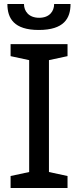

<svg xmlns="http://www.w3.org/2000/svg" viewBox="-20 -941 391 961"><path d="M318 -720H33V-660L126 -640V-80L33 -60V0H318V-60L225 -80V-640L318 -660ZM251 -921C251 -885 228 -852 176 -852C124 -852 100 -885 100 -921H17C17 -849 50 -791 174 -791C300 -791 333 -849 333 -921Z"/></svg>

Font: Hermeneus One
Style: Regular
Weight: 400
Designer: Rodrigo Fuenzalida, Pablo Impallari
Foundry: Pablo Impallari, Rodrigo Fuenzalida
Version: Version 1.002